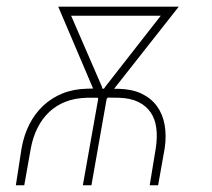

<svg xmlns="http://www.w3.org/2000/svg" viewBox="-20 -548 627 568"><path d="M26.9 0 43.9 -109.9Q50.8 -148.4 66.9 -180.2Q83 -211.9 107.7 -235.1Q132.3 -258.3 164.8 -271.5Q197.3 -284.7 237.3 -285.6L255.4 -286.1L152.3 -528.3H508.8L317.4 -285.2H332Q371.1 -284.2 399.2 -270.8Q427.2 -257.3 444.3 -233.9Q461.4 -210.4 467 -178.7Q472.7 -147 467.3 -109.9L447.8 0H422.9L440.9 -109.9Q445.8 -142.1 442.4 -168.9Q439 -195.8 425.8 -215.3Q412.6 -234.9 389.4 -246.3Q366.2 -257.8 331.5 -258.8L298.8 -259.3L295.4 -254.9L250.5 0H225.1L270.5 -255.4L269.5 -258.8H236.8Q201.7 -257.8 174.1 -247.1Q146.5 -236.3 125.7 -216.8Q105 -197.3 91.3 -170.2Q77.6 -143.1 71.3 -109.9L51.8 0ZM455.6 -501.5H190.4L281.7 -291L282.7 -285.6H287.6L291.5 -291.5Z"/></svg>

Font: Roboto Mono Thin
Style: Italic
Weight: 250
Designer: Google
Version: Version 2.000985; 2015; ttfautohint (v1.3)